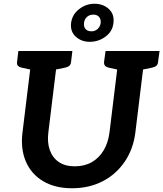

<svg xmlns="http://www.w3.org/2000/svg" viewBox="-20 -996 871 1024"><path d="M364 8Q273 8 209.5 -30Q146 -68 117.5 -135.5Q89 -203 100 -290L153 -724H291L238 -291Q231 -237 245.5 -196Q260 -155 293.5 -132Q327 -109 379 -109Q431 -109 470 -131.5Q509 -154 533 -194.5Q557 -235 564 -290L617 -724H755L702 -290Q691 -201 645 -133.5Q599 -66 527 -29Q455 8 364 8ZM177 -724 152 -623 96 -635Q83 -638 76 -645Q69 -652 71 -666L78 -724ZM366 -724 359 -666Q358 -652 349.5 -645Q341 -638 326 -635L267 -623V-724ZM642 -724 616 -623 560 -635Q547 -638 540.5 -645Q534 -652 535 -666L543 -724ZM831 -724 823 -666Q822 -652 813.5 -645Q805 -638 790 -635L731 -623L732 -724ZM359 -873Q365 -919 402 -947.5Q439 -976 484 -976Q530 -976 560.5 -948Q591 -920 585 -873Q580 -828 542.5 -800.5Q505 -773 459 -773Q414 -773 384 -800.5Q354 -828 359 -873ZM428 -873Q426 -854 436 -841.5Q446 -829 468 -829Q487 -829 500.5 -841.5Q514 -854 517 -873Q519 -893 508.5 -905.5Q498 -918 478 -918Q457 -918 443.5 -905.5Q430 -893 428 -873Z"/></svg>

Font: Aleo
Style: Bold Italic
Weight: 700
Italic angle: -7°
Version: Version 2.001;gftools[0.9.29]